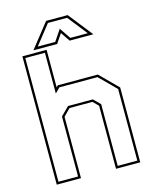

<svg xmlns="http://www.w3.org/2000/svg" viewBox="-132 -995 868 1083"><g transform="rotate(-15 302.5 -454.0)"><path d="M62.5 0V-749.5H204V-530.5L213.5 -540H447L550 -437V0H408.5V-368L378 -399H244L204 -358.5V0ZM76 -13.5H190.5V-364L238.5 -412H383.5L422 -374V-13.5H536.5V-431.5L441.5 -526.5H219L190.5 -498V-736H76ZM243.5 -908H369.5L481.5 -766H343L306.5 -820L270 -766H131.5ZM250.5 -894 160.5 -780H262.5L306.5 -845L350.5 -780H452.5L362.5 -894Z"/></g></svg>

Font: Tourney Thin
Style: Regular
Weight: 100
Designer: Tyler Finck
Foundry: Etcetera Type Co
Version: Version 1.015